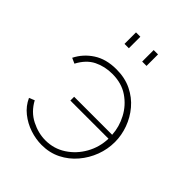

<svg xmlns="http://www.w3.org/2000/svg" viewBox="-209 -844 968 968"><g transform="rotate(45 275.5 -360.0)"><path d="M256 9Q214 9 172 -5Q130 -19 95.5 -46.5Q61 -74 43 -114L72 -126Q101 -72 151.5 -46.5Q202 -21 253 -21Q313 -21 362 -53Q411 -85 440.5 -137.5Q470 -190 472 -252H200V-279H471Q468 -333 441.5 -383Q415 -433 368 -465Q321 -497 255 -497Q201 -497 156.5 -475Q112 -453 83 -398L54 -411Q80 -463 130 -495.5Q180 -528 253 -528Q314 -528 361 -505Q408 -482 440.5 -443.5Q473 -405 490 -358Q507 -311 507 -263Q507 -212 489 -164Q471 -116 437.5 -76.5Q404 -37 358 -14Q312 9 256 9ZM191 -647V-729H222V-647ZM317 -647V-729H348V-647Z"/></g></svg>

Font: Raleway ExtraLight
Style: Regular
Weight: 200
Designer: Matt McInerney, Pablo Impallari, Rodrigo Fuenzalida
Foundry: Matt McInerney, Pablo Impallari, Rodrigo Fuenzalida
Version: Version 4.026